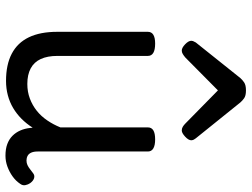

<svg xmlns="http://www.w3.org/2000/svg" viewBox="-126 -752 898 685"><g transform="rotate(90 322.5 -410.0)"><path d="M269 17Q211 17 172 -3.5Q133 -24 113.5 -64.5Q94 -105 94 -166V-489Q94 -502 104.5 -508.5Q115 -515 136 -515Q158 -515 169 -508.5Q180 -502 180 -489V-166Q180 -131 191 -107Q202 -83 224.5 -71Q247 -59 280 -59Q308 -59 332 -68Q356 -77 375.5 -92.5Q395 -108 410 -130Q425 -152 435 -177V-489Q435 -502 445.5 -508.5Q456 -515 478 -515Q499 -515 510 -508.5Q521 -502 521 -489V-96Q521 -82 525 -73Q529 -64 536.5 -60Q544 -56 553 -56Q562 -56 569.5 -59.5Q577 -63 584.5 -69Q592 -75 599 -80Q607 -86 616.5 -83Q626 -80 634 -69Q639 -62 641 -52Q643 -42 636 -33Q626 -18 610 -6.5Q594 5 575 12Q556 19 536 19Q512 19 494.5 12.5Q477 6 465 -6Q453 -18 446 -34Q439 -50 437 -69L436 -78Q422 -56 404.5 -38.5Q387 -21 366 -8.5Q345 4 320.5 10.5Q296 17 269 17ZM161 -610Q151 -610 138.5 -622Q126 -634 126 -644Q126 -647 127 -650Q128 -653 132 -660L259 -819Q265 -826 274.5 -832.5Q284 -839 303 -839Q322 -839 331 -832.5Q340 -826 346 -819L474 -660Q479 -653 480 -650Q481 -647 481 -644Q481 -634 468 -622Q455 -610 446 -610Q439 -610 433 -613.5Q427 -617 421 -623L303 -739L186 -623Q179 -617 173 -613.5Q167 -610 161 -610Z"/></g></svg>

Font: Playwrite DE Grund
Style: Regular
Weight: 400
Designer: Veronika Burian, José Scaglione
Foundry: TypeTogether
Version: Version 1.002